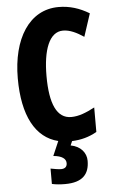

<svg xmlns="http://www.w3.org/2000/svg" viewBox="-63 -816 616 1046"><g transform="rotate(-5 245.5 -293.0)"><path d="M383 73C383 30 353 -8 298 -18L308 -41C358 -43 402 -55 444 -79V-213C398 -189 358 -172 315 -172C237 -172 200 -253 200 -406C200 -547 235 -645 311 -645C348 -645 385 -627 424 -601L465 -726C412 -758 358 -775 298 -775C137 -775 43 -623 43 -407C43 -203 110 -78 233 -48L199 31C246 35 268 52 268 76C268 97 255 106 235 106C221 106 198 102 178 98V182C200 187 223 189 250 189C346 189 383 146 383 73Z"/></g></svg>

Font: Noto Sans Tamil UI ExtraCondensed ExtraBold
Style: Regular
Weight: 800
Width: 2
Designer: Jelle Bosma - Monotype Design Team
Foundry: Monotype Imaging Inc.
Version: Version 2.004